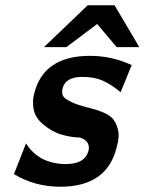

<svg xmlns="http://www.w3.org/2000/svg" viewBox="-20 -699 549 729"><path d="M147 -520 313 -679H415L509 -520H423L349 -608L232 -520ZM33 -38 79 -155Q78 -157 78 -155L82 -150Q86 -144 88 -141Q90 -138 96 -131.5Q102 -125 106.5 -120.5Q111 -116 119 -110Q127 -104 134.5 -99.5Q142 -95 153 -90.5Q164 -86 175 -83Q186 -80 200 -78Q214 -76 229 -76Q307 -76 317 -132Q321 -165 283 -177Q252 -177 215 -187.5Q178 -198 143 -227.5Q108 -257 106 -298Q104 -322 109 -340Q143 -487 322 -487Q404 -487 480 -452L438 -349Q400 -380 368.5 -393.5Q337 -407 292 -407Q227 -407 217 -361Q211 -332 236 -320Q253 -309 279.5 -300.5Q306 -292 327.5 -287Q349 -282 372.5 -272Q396 -262 408 -248.5Q420 -235 427.5 -208.5Q435 -182 424 -144Q389 10 209 10Q112 10 33 -38Z"/></svg>

Font: Coval
Style: ExtraBold Italic
Weight: 800
Foundry: Context Ltd
Version: Version 001.000